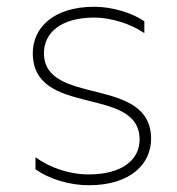

<svg xmlns="http://www.w3.org/2000/svg" viewBox="-20 -544 524 568"><path d="M243 4C367 4 427 -60 427 -133C427 -322 110 -228 110 -387C110 -446 159 -492 259 -492C308 -492 366 -474 407 -446V-481C371 -506 312 -524 259 -524C136 -524 77 -460 77 -387C77 -195 393 -293 393 -131C393 -74 345 -28 242 -28C184 -28 125 -49 85 -79V-43C125 -15 184 4 243 4Z"/></svg>

Font: Chess Sans ExtraLight
Style: Regular
Weight: 275
Designer: Wolf Bōese
Foundry: Wolf Bōese
Version: Version 7.223;Glyphs 3.3 (3306)